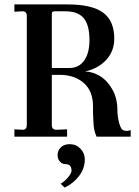

<svg xmlns="http://www.w3.org/2000/svg" viewBox="-20 -617 628 867"><path d="M45 0V-33L83 -31Q101 -31 101 -53V-545Q101 -567 79 -566L45 -564V-597H285Q395 -597 445.5 -560Q496 -523 496 -442Q496 -387 460.5 -347.5Q425 -308 364 -294Q396 -294 431 -274Q466 -252 488 -212Q510 -172 510 -122Q510 -90 518.5 -60Q527 -30 539 -28Q547 -26 553 -26Q563 -26 570 -30V0H416Q403 -27 402 -66Q400 -100 400 -104V-137Q400 -206 358 -242.5Q316 -279 250 -279H214V-53Q214 -31 234 -31L283 -33V0ZM214 -310H294Q336 -310 360 -343.5Q384 -377 384 -436Q384 -504 358 -535Q332 -566 275 -566H226Q214 -566 214 -556ZM272 230 254 213Q273 201 288 183Q303 165 303 153Q303 124 275 124Q260 124 250 112Q240 100 240 84Q240 63 254.5 48.5Q269 34 295 34Q324 34 343.5 54.5Q363 75 363 103Q363 143 337.5 177Q312 211 272 230Z"/></svg>

Font: UnnaMedium
Style: Regular
Weight: 500
Designer: Jorge de Buen Unna
Foundry: Omnibus-Type
Version: Version 2.008;hotconv 1.0.109;makeotfexe 2.5.65596